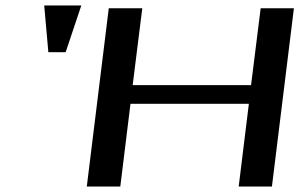

<svg xmlns="http://www.w3.org/2000/svg" viewBox="-20 -679 1115 699"><path d="M970 0 1050 -649H929L894 -369H463L498 -649H376L296 0H418L455 -301H886L849 0ZM219 -489 276 -659H141L156 -489Z"/></svg>

Font: Gamestation Extended
Style: Italic
Weight: 400
Width: 7
Designer: Jonas Hecksher
Foundry: Jonas Hecksher, Playtypeª, e-types AS
Version: Version 1.003